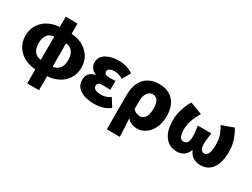

<svg xmlns="http://www.w3.org/2000/svg" viewBox="-64 -1409 3020 2299"><g transform="rotate(30 1446.0 -259.0)"><path d="M40 -285Q40 -374 84 -440.5Q128 -507 202 -542.5Q276 -578 363 -578L352 -446Q291 -444 256.5 -403Q222 -362 222 -285Q222 -207 256.5 -166.5Q291 -126 352 -124L363 9Q275 7 201.5 -28Q128 -63 84 -129.5Q40 -196 40 -285ZM631 -285Q631 -362 596.5 -403Q562 -444 501 -446L490 -578Q578 -578 651.5 -542.5Q725 -507 769 -441Q813 -375 813 -285Q813 -196 769 -129.5Q725 -63 651.5 -28Q578 7 490 9L501 -124Q562 -126 596.5 -166.5Q631 -207 631 -285ZM345 -720H508V202H345Z M893 -163Q893 -271 1002 -296V-301Q962 -314 939 -348.5Q916 -383 916 -419Q916 -497 985.5 -540Q1055 -583 1164 -583Q1215 -583 1267 -568Q1319 -553 1362 -525L1297 -411Q1242 -447 1174 -447Q1136 -447 1113 -432.5Q1090 -418 1090 -394Q1090 -349 1164 -349Q1174 -349 1204 -351L1245 -353V-227Q1190 -232 1146 -232Q1104 -232 1085.5 -221Q1067 -210 1067 -181Q1067 -153 1096.5 -137.5Q1126 -122 1180 -122Q1208 -122 1241.5 -132Q1275 -142 1303 -164L1373 -52Q1322 -15 1271.5 -0.5Q1221 14 1162 14Q1036 14 964.5 -33Q893 -80 893 -163Z M1481 -448Q1516 -516 1577.5 -549.5Q1639 -583 1720 -583Q1846 -583 1917 -507Q1988 -431 1988 -294Q1988 -195 1954 -127Q1921 -59 1867 -22.5Q1813 14 1752 14Q1713 14 1676 -0.5Q1639 -15 1612 -48Q1616 0 1618.5 58Q1621 116 1622 140L1625 202H1445V-270Q1445 -379 1481 -448ZM1806 -291Q1806 -438 1713 -438Q1669 -438 1640.5 -396.5Q1612 -355 1612 -287V-174Q1635 -150 1658.5 -141Q1682 -132 1710 -132Q1753 -132 1779.5 -172Q1806 -212 1806 -291Z M2075 -293Q2075 -359 2098 -437.5Q2121 -516 2161 -583L2329 -520Q2287 -448 2265.5 -385Q2244 -322 2244 -258Q2244 -199 2260 -164.5Q2276 -130 2310 -130Q2345 -130 2363 -155.5Q2381 -181 2381 -231Q2381 -267 2377.5 -300Q2374 -333 2366 -382H2553L2548 -342Q2538 -279 2538 -231Q2538 -178 2553.5 -154Q2569 -130 2603 -130Q2632 -130 2651 -170Q2669 -211 2669 -285Q2669 -330 2663 -367Q2652 -436 2599 -524L2762 -583Q2802 -517 2824.5 -447.5Q2847 -378 2847 -297Q2847 -148 2790 -67Q2733 14 2628 14Q2572 14 2528 -12Q2484 -38 2461 -95H2457Q2415 14 2301 14Q2196 14 2135.5 -66Q2075 -146 2075 -293Z"/></g></svg>

Font: Merged Yaku Han JP Black
Style: Regular
Weight: 900
Designer: Ryoko NISHIZUKA 西塚涼子 (kana, bopomofo & ideographs); Paul D. Hunt (Latin, Greek & Cyrillic); Sandoll Communications 산돌커뮤니
Foundry: Adobe
Version: Version 2.004